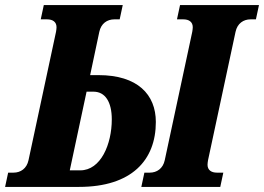

<svg xmlns="http://www.w3.org/2000/svg" viewBox="-60 -734 1037 754"><path d="M-40 0H250C457 0 552 -105 552 -255C552 -363 480 -439 327 -439H294L330 -609C337 -642 361 -658 389 -658H410L422 -714H112L100 -658H125C147 -658 162 -648 162 -627C162 -622 161 -615 160 -609L52 -105C45 -72 21 -56 -7 -56H-28ZM495 0H805L817 -56H792C770 -56 755 -66 755 -87C755 -92 756 -99 757 -105L865 -609C872 -642 896 -658 924 -658H945L957 -714H647L635 -658H660C682 -658 697 -648 697 -627C697 -622 696 -615 695 -609L587 -105C580 -72 556 -56 528 -56H507ZM214 -65 280 -374H307C353 -374 379 -334 379 -265C379 -168 336 -65 255 -65Z"/></svg>

Font: Noto Serif ExtraCondensed Black
Style: Italic
Weight: 900
Width: 2
Italic angle: -12°
Designer: Monotype Design Team
Foundry: Monotype Imaging Inc.
Version: Version 2.014